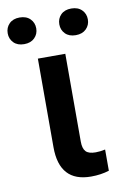

<svg xmlns="http://www.w3.org/2000/svg" viewBox="-108 -763 524 818"><g transform="rotate(-10 154.0 -354.0)"><path d="M201.2 -528.3H82.5V-145Q82.5 5.9 219.2 5.9Q261.2 5.9 297.4 -5.4V-97.2Q276.4 -92.3 255.9 -92.3Q225.6 -92.3 213.4 -105.5Q201.2 -118.7 201.2 -148.4ZM-25.4 -656.7Q-25.4 -632.3 -9 -615.7Q7.3 -599.1 36.1 -599.1Q64.9 -599.1 81.5 -615.7Q98.1 -632.3 98.1 -656.7Q98.1 -681.2 81.5 -697.8Q64.9 -714.4 36.1 -714.4Q7.3 -714.4 -9 -697.8Q-25.4 -681.2 -25.4 -656.7ZM197.8 -656.2Q197.8 -631.8 214.1 -615.2Q230.5 -598.6 259.3 -598.6Q288.1 -598.6 304.7 -615.2Q321.3 -631.8 321.3 -656.2Q321.3 -680.7 304.7 -697.3Q288.1 -713.9 259.3 -713.9Q230.5 -713.9 214.1 -697.3Q197.8 -680.7 197.8 -656.2Z"/></g></svg>

Font: FAU Chimera Medium
Style: Regular
Weight: 500
Version: Version 1.002;hotconv 1.0.117;makeotfexe 2.5.65602